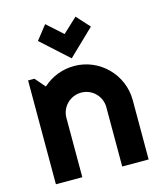

<svg xmlns="http://www.w3.org/2000/svg" viewBox="-114 -850 790 934"><g transform="rotate(-15 281.0 -383.0)"><path d="M184 -299C184 -354 229 -399 285 -399C340 -399 385 -354 385 -299V0H518V-299C518 -428 413 -533 285 -533C226 -533 170 -511 127 -472L83 -523H51V0H184ZM414 -697 354 -763 281 -695 202 -766 147 -696 284 -572Z"/></g></svg>

Font: Righteous
Style: Regular
Weight: 400
Designer: Astigmatic (AOETI)
Foundry: Astigmatic (AOETI)
Version: Version 1.000